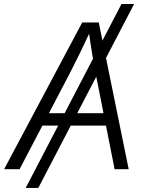

<svg xmlns="http://www.w3.org/2000/svg" viewBox="-38 -839 731 952"><path d="M627 -819.3 151.9 92.8H89.4L564.5 -819.3ZM-17.6 0 369.6 -727.5H451.7L600.1 0H530.3L436 -475.6Q429.2 -511.7 419.9 -566.4Q410.6 -621.1 400.4 -695.8H415Q381.8 -624 355.2 -569.6Q328.6 -515.1 308.1 -475.6L59.1 0ZM142.1 -216.3 152.3 -277.8H522L511.7 -216.3Z"/></svg>

Font: Inter Light
Style: Italic
Weight: 300
Italic angle: -9.3988°
Designer: Rasmus Andersson
Foundry: rsms
Version: Version 4.001;git-66647c0bb